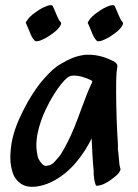

<svg xmlns="http://www.w3.org/2000/svg" viewBox="-20 -707 534 744"><path d="M443 -68 438 -121C438 -123 437 -124 437 -126V-147C435 -180 433 -213 432 -246C431 -281 430 -316 430 -350C430 -377 430 -403 432 -429L435 -450C435 -458 430 -463 426 -466C395 -484 359 -495 324 -495C316 -495 307 -495 299 -493C269 -488 243 -476 217 -460C193 -447 174 -428 155 -407C138 -389 123 -368 109 -347C94 -324 81 -301 69 -277C46 -231 27 -183 22 -131C21 -120 20 -108 20 -97C20 -73 24 -48 34 -26C45 -4 67 14 92 16C96 16 99 17 103 17C144 17 185 -1 218 -25C255 -51 284 -86 309 -124C318 -139 328 -155 335 -171C337 -128 339 -86 343 -44V-28C343 -27 344 -26 344 -25C344 -14 347 -1 351 10C351 12 353 13 356 13C361 13 370 10 372 10C384 6 397 -1 408 -9C419 -17 430 -25 439 -35C439 -36 447 -45 447 -51C447 -52 447 -54 446 -55ZM267 -211C252 -175 235 -140 215 -108C208 -99 201 -90 193 -82C191 -79 187 -76 184 -73L179 -70C178 -69 177 -68 175 -68C173 -67 171 -66 169 -66L157 -64C156 -64 154 -65 153 -65C150 -66 147 -68 144 -71C137 -78 131 -87 127 -97C123 -113 121 -129 121 -145C121 -152 121 -158 122 -165C125 -197 135 -229 147 -260C162 -295 180 -329 202 -361C210 -373 220 -385 230 -396L241 -406L246 -409C248 -410 248 -411 249 -411L255 -413C260 -414 263 -414 268 -414C278 -414 290 -412 300 -409C313 -405 326 -400 338 -393C337 -391 336 -388 336 -385L333 -380C308 -325 290 -267 267 -211ZM439 -650C434 -661 430 -673 424 -684C423 -686 420 -687 417 -687C411 -687 405 -685 402 -684C389 -679 375 -672 363 -663C351 -655 339 -646 330 -635C328 -633 328 -632 328 -632C328 -632 326 -629 326 -629C323 -625 320 -622 320 -618C320 -617 321 -615 322 -614C327 -604 331 -592 336 -581C340 -571 345 -559 354 -550C356 -548 359 -547 362 -547C367 -547 372 -549 376 -550C389 -555 403 -562 415 -571C427 -579 439 -588 448 -599C450 -601 457 -611 457 -617C457 -618 457 -619 456 -620C448 -628 444 -639 439 -650ZM199 -650C194 -661 190 -673 184 -684C183 -686 180 -687 177 -687C171 -687 165 -685 162 -684C149 -679 135 -672 123 -663C111 -655 99 -646 90 -635C88 -633 88 -632 88 -632C88 -632 86 -629 86 -629C83 -625 80 -622 80 -618C80 -617 81 -615 82 -614C87 -604 91 -592 96 -581C100 -571 105 -559 114 -550C116 -548 119 -547 122 -547C127 -547 132 -549 136 -550C149 -555 163 -562 175 -571C187 -579 199 -588 208 -599C210 -601 217 -611 217 -617C217 -618 217 -619 216 -620C208 -628 204 -639 199 -650Z"/></svg>

Font: Petaluma Script
Style: Regular
Weight: 400
Designer: Daniel Spreadbury
Foundry: Steinberg Media Technologies GmbH
Version: Version 1.10